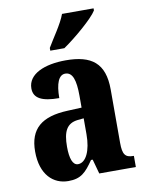

<svg xmlns="http://www.w3.org/2000/svg" viewBox="-87 -828 683 899"><g transform="rotate(-10 255.0 -378.0)"><path d="M187 -619V-606H254C311 -645 400 -721 421 -756V-766H271C255 -721 212 -662 187 -619ZM165 10C225 10 249 -15 286 -69H294L313 0H487V-53H484C446 -53 434 -69 434 -124V-378C434 -504 372 -549 250 -549C150 -549 69 -516 69 -447C69 -400 108 -380 190 -380C190 -449 206 -488 237 -488C272 -488 285 -449 285 -374V-318L218 -315C95 -310 35 -262 35 -153C35 -42 94 10 165 10ZM223 -60C198 -60 186 -93 186 -149C186 -221 204 -258 257 -264L286 -267V-191C286 -113 261 -60 223 -60Z"/></g></svg>

Font: Noto Serif Georgian ExtraCondensed ExtraBold
Style: Regular
Weight: 800
Width: 2
Designer: Monotype Design Team, Akaki Razmadze
Foundry: Google LLC
Version: Version 2.003